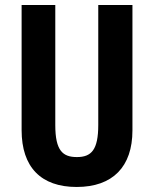

<svg xmlns="http://www.w3.org/2000/svg" viewBox="-20 -734 611 764"><path d="M507 -215V-714H371V-237C371 -138 344 -109 286 -109C230 -109 200 -134 200 -236V-714H66V-216C66 -69 143 10 285 10C429 10 507 -71 507 -215Z"/></svg>

Font: Noto Sans Kannada ExtraCondensed
Style: Bold
Weight: 700
Width: 2
Designer: Jelle Bosma - Monotype Design Team
Foundry: Monotype Imaging Inc.
Version: Version 2.005